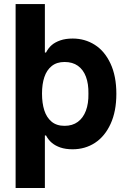

<svg xmlns="http://www.w3.org/2000/svg" viewBox="-20 -727 630 946"><path d="M201.1 -707V-432.8L150.5 -259.5L201.1 -104V199.2H56.9V-707ZM338.2 -537.1Q398 -537.1 446.7 -506.4Q495.5 -475.7 524.4 -413.9Q553.3 -352.2 553.3 -264.8Q553.3 -178.5 524.9 -116.7Q496.6 -55 448 -23.2Q399.4 8.5 337.9 8.5Q303.1 8.5 277.6 -0.2Q252.2 -9 235.3 -23.4Q218.3 -37.7 206.8 -59.5H143.2V-468.3H206.8Q218.6 -490.9 234.9 -504.9Q251.2 -519 277.3 -528.1Q303.3 -537.1 338.2 -537.1ZM298.1 -421.6Q259.7 -421.6 234.8 -401.6Q210 -381.6 198.5 -347Q187 -312.5 187 -265.6Q187 -218.8 198.2 -183.6Q209.4 -148.4 234 -127.7Q258.6 -107 298.1 -107Q337 -107 363.4 -126.5Q389.8 -145.9 403.2 -181.4Q416.6 -216.9 415.7 -265.6Q416.6 -314 403.4 -349Q390.2 -384 363.8 -402.8Q337.4 -421.6 298.1 -421.6Z"/></svg>

Font: WEMIX Pretendard Variable
Style: Regular
Weight: 400
Designer: Base glyphs from Inter by Rasmus Andersson; Hangeul glyphs from Noto Sans CJK(Source Han Sans) by Jang Soo-young and Kan
Foundry: Kil Hyung-jin
Version: Version 1.000;Glyphs 3.2 (3208)